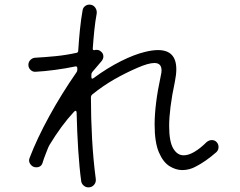

<svg xmlns="http://www.w3.org/2000/svg" viewBox="-20 -786 1040 832"><path d="M363 26Q352 26 343 18.5Q334 11 332 0Q324 -58 319 -135.5Q314 -213 312 -298Q312 -304 309 -305.5Q306 -307 301 -302Q273 -272 246.5 -236Q220 -200 194 -157Q193 -154 191.5 -152Q190 -150 189 -147Q183 -131 176.5 -115Q170 -99 165 -82Q159 -61 137 -61Q124 -61 115 -70.5Q106 -80 106 -91Q106 -95 108 -101Q140 -185 193.5 -282.5Q247 -380 311 -472Q315 -477 315 -483V-490Q315 -500 306 -498Q263 -489 217.5 -483Q172 -477 134 -475Q122 -474 112.5 -483Q103 -492 103 -505Q103 -518 112.5 -527Q122 -536 135 -536Q173 -538 219.5 -542.5Q266 -547 311 -557Q319 -558 319 -567Q322 -614 326.5 -658.5Q331 -703 338 -742Q340 -753 348.5 -759.5Q357 -766 367 -766Q383 -766 392 -754Q401 -742 399 -727Q393 -695 389 -657Q385 -619 382 -576V-574Q382 -567 391 -569Q393 -570 398 -570Q410 -570 417 -563Q428 -555 428 -541Q428 -531 420 -521Q410 -510 400 -497.5Q390 -485 380 -474Q376 -469 376 -463V-453Q376 -440 386 -448Q446 -492 504 -521Q562 -550 608 -561Q624 -565 638 -567Q652 -569 665 -569Q744 -569 744 -486Q744 -463 738 -433Q725 -372 719 -324Q713 -276 713 -240Q713 -173 730.5 -143Q748 -113 776 -113Q797 -113 822.5 -128Q848 -143 875 -170Q886 -179 898 -179Q910 -179 918 -171Q927 -162 927 -149Q927 -136 918 -127Q894 -106 871 -90Q848 -74 826 -63Q815 -57 800.5 -53Q786 -49 770 -49Q742 -49 714.5 -66Q687 -83 668.5 -126Q650 -169 650 -247Q650 -289 656.5 -341.5Q663 -394 677 -459Q680 -471 680 -481Q680 -513 649 -513Q623 -513 575 -492Q524 -470 475 -442Q426 -414 379 -376Q374 -371 374 -365Q374 -275 379 -184.5Q384 -94 395 -11Q397 4 387.5 15Q378 26 363 26Z"/></svg>

Font: Kiwi Maru Light
Style: Regular
Weight: 300
Designer: Hiroki-Chan
Version: Version 1.100